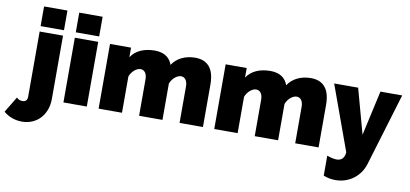

<svg xmlns="http://www.w3.org/2000/svg" viewBox="-196 -1016 3282 1537"><g transform="rotate(10 1445.0 -248.0)"><path d="M242 -570V-730H52V-570ZM36 209C157 209 242 119 242 -12V-526H52V3C52 32 39 46 12 46C-7 46 -23 39 -35 26L-113 155C-72 190 -20 209 36 209Z M528 -570V-730H338V-570ZM528 0V-526H338V0Z M1472 -346C1472 -418 1455 -536 1317 -536C1234 -536 1167 -502 1130 -445C1114 -492 1074 -536 988 -536C899 -536 832 -505 795 -448V-526H624V0H814V-295C830 -339 869 -370 900 -370C929 -370 953 -348 953 -296V0H1143V-295C1159 -339 1198 -370 1229 -370C1258 -370 1282 -348 1282 -296V0H1472Z M2412 -346C2412 -418 2395 -536 2257 -536C2174 -536 2107 -502 2070 -445C2054 -492 2014 -536 1928 -536C1839 -536 1772 -505 1735 -448V-526H1564V0H1754V-295C1770 -339 1809 -370 1840 -370C1869 -370 1893 -348 1893 -296V0H2083V-295C2099 -339 2138 -370 2169 -370C2198 -370 2222 -348 2222 -296V0H2412Z M2492 215C2523 228 2556 234 2590 234C2698 234 2789 167 2821 63L2999 -526H2822L2741 -161L2641 -526H2446L2637 0C2633 47 2611 70 2570 70C2549 70 2523 64 2492 53Z"/></g></svg>

Font: Raleway Black
Style: Regular
Weight: 900
Designer: Matt McInerney, Pablo Impallari, Rodrigo Fuenzalida
Foundry: Matt McInerney, Pablo Impallari, Rodrigo Fuenzalida
Version: Version 3.000g; ttfautohint (v1.5) -l 8 -r 28 -G 28 -x 14 -D